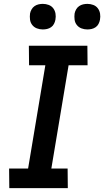

<svg xmlns="http://www.w3.org/2000/svg" viewBox="-20 -971 538 991"><path d="M28 0 27 -101H125L214 -634H130L129 -735H431L432 -634H334L245 -101H329L330 0ZM431 -819Q415 -819 400.5 -824.5Q386 -830 376.5 -842Q367 -854 365 -869.5Q363 -885 365 -901Q367 -912 373 -922.5Q379 -933 388.5 -939.5Q398 -946 409 -948.5Q420 -951 431 -951Q447 -951 461.5 -945.5Q476 -940 485 -928Q494 -916 496.5 -900.5Q499 -885 496 -869Q494 -858 488.5 -847.5Q483 -837 473.5 -830.5Q464 -824 453 -821.5Q442 -819 431 -819ZM201 -819Q185 -819 170.5 -824.5Q156 -830 146.5 -842Q137 -854 135 -869.5Q133 -885 135 -901Q137 -912 143 -922.5Q149 -933 158.5 -939.5Q168 -946 179 -948.5Q190 -951 201 -951Q217 -951 231.5 -945.5Q246 -940 255 -928Q264 -916 266.5 -900.5Q269 -885 266 -869Q264 -858 258.5 -847.5Q253 -837 243.5 -830.5Q234 -824 223 -821.5Q212 -819 201 -819Z"/></svg>

Font: Iosevka Etoile
Style: Bold Italic
Weight: 700
Italic angle: -9°
Designer: Belleve Invis
Foundry: Belleve Invis
Version: Version 28.1.0; ttfautohint (v1.8.4)